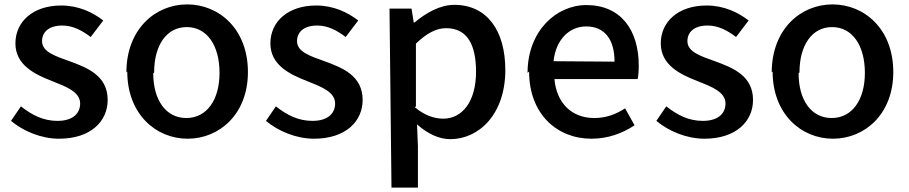

<svg xmlns="http://www.w3.org/2000/svg" viewBox="-20 -585 4129 872"><path d="M30 -36C86 11 168 45 248 45C392 45 469 -34 469 -131C469 -241 378 -277 296 -307C232 -330 171 -349 171 -398C171 -438 200 -469 263 -469C311 -469 352 -447 392 -417L449 -492C401 -529 337 -560 258 -560C129 -560 50 -486 50 -388C50 -289 139 -247 216 -217C279 -192 344 -168 344 -115C344 -70 311 -36 241 -36C178 -36 127 -61 75 -102Z M558 -260C558 -67 688 45 832 45C976 45 1106 -66 1106 -258C1106 -453 975 -565 830 -565C685 -565 554 -452 554 -256ZM680 -256C680 -380 737 -462 828 -462C920 -462 977 -379 977 -254C977 -131 919 -49 826 -49C734 -49 676 -130 676 -252Z M1188 -36C1244 11 1326 45 1406 45C1550 45 1627 -34 1627 -131C1627 -241 1536 -277 1454 -307C1390 -330 1329 -349 1329 -398C1329 -438 1358 -469 1421 -469C1469 -469 1510 -447 1550 -417L1607 -492C1559 -529 1495 -560 1416 -560C1287 -560 1208 -486 1208 -388C1208 -289 1297 -247 1374 -217C1437 -192 1502 -168 1502 -115C1502 -70 1469 -36 1399 -36C1336 -36 1285 -61 1233 -102Z M1758 267H1878V79L1874 -20C1923 23 1974 47 2025 47C2156 47 2275 -67 2275 -267C2275 -446 2192 -563 2043 -563C1978 -563 1914 -526 1863 -483H1859L1849 -546H1749ZM1869 -102V-387C1918 -434 1961 -457 2006 -457C2103 -457 2142 -381 2142 -259C2142 -122 2078 -46 1993 -46C1956 -46 1910 -59 1864 -98Z M2383 -260C2383 -68 2509 45 2666 45C2742 45 2808 20 2862 -16L2819 -93C2776 -65 2731 -49 2679 -49C2578 -49 2508 -115 2498 -226H2876C2879 -239 2881 -263 2881 -286C2881 -451 2798 -562 2643 -562C2506 -562 2376 -444 2376 -254ZM2494 -307C2505 -409 2569 -465 2642 -465C2726 -465 2771 -406 2771 -305Z M2961 -36C3017 11 3099 45 3179 45C3323 45 3400 -34 3400 -131C3400 -241 3309 -277 3227 -307C3163 -330 3102 -349 3102 -398C3102 -438 3131 -469 3194 -469C3242 -469 3283 -447 3323 -417L3380 -492C3332 -529 3268 -560 3189 -560C3060 -560 2981 -486 2981 -388C2981 -289 3070 -247 3147 -217C3210 -192 3275 -168 3275 -115C3275 -70 3242 -36 3172 -36C3109 -36 3058 -61 3006 -102Z M3489 -260C3489 -67 3619 45 3763 45C3907 45 4037 -66 4037 -258C4037 -453 3906 -565 3761 -565C3616 -565 3485 -452 3485 -256ZM3611 -256C3611 -380 3668 -462 3759 -462C3851 -462 3908 -379 3908 -254C3908 -131 3850 -49 3757 -49C3665 -49 3607 -130 3607 -252Z"/></svg>

Font: GenEiGothic-pro-SemiBold
Style: Regular
Weight: 500
Designer: Ryoko NISHIZUKA (kana & ideographs); Paul D. Hunt (Latin, Greek & Cyrillic); Wenlong ZHANG (bopomofo); Sandoll Communica
Foundry: Adobe Systems Incorporated; o_tamon
Version: Version 1.000.140830